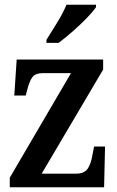

<svg xmlns="http://www.w3.org/2000/svg" viewBox="-20 -786 493 806"><path d="M21 0V-40L278 -479H160Q129 -479 116 -462Q103 -445 93 -404L88 -385H40L50 -536H413V-494L155 -57H300Q333 -57 347.5 -77Q362 -97 369 -140L375 -171H421L417 0ZM175 -619Q196 -652 220.5 -692Q245 -732 259 -766H383V-756Q372 -739 345 -711Q318 -683 285.5 -654.5Q253 -626 226 -606H175Z"/></svg>

Font: Noto Serif Condensed SemiBold
Style: Regular
Weight: 600
Width: 3
Designer: Monotype Design Team
Foundry: Monotype Imaging Inc.
Version: Version 2.013